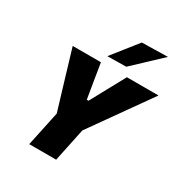

<svg xmlns="http://www.w3.org/2000/svg" viewBox="-217 -1125 1213 1282"><g transform="rotate(30 389.5 -484.0)"><path d="M194 0Q206 -56 217.2 -109Q228.5 -162 243 -231L251 -268.5L173.5 -526Q159.5 -573 146.8 -615.2Q134 -657.5 117.5 -713H335Q341.5 -675.5 345.8 -648.2Q350 -621 354 -596.5Q358 -572 363 -542.5L378.5 -449H392L441.5 -540.5Q458.5 -571.5 472.2 -596.8Q486 -622 500.8 -649.2Q515.5 -676.5 535.5 -713H779Q746 -666 712.2 -618.5Q678.5 -571 646.5 -526L455.5 -256.5L450 -231Q436 -162 424.5 -109Q413 -56 401.5 0ZM352 -769.5Q391 -819 429.2 -867Q467.5 -915 506 -963.5L705 -967.5Q651 -916.5 598.5 -867.2Q546 -818 496.5 -771.5Z"/></g></svg>

Font: Commissioner ExtraBold
Style: Italic
Weight: 800
Italic angle: -12°
Designer: Kostas Bartsokas
Foundry: Kostas Bartsokas
Version: Version 1.000; ttfautohint (v1.8.3)